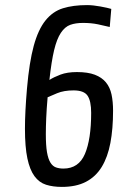

<svg xmlns="http://www.w3.org/2000/svg" viewBox="-20 -727 510 754"><path d="M424 -292Q424 -221 413.5 -165.5Q403 -110 379.5 -71.5Q356 -33 317.5 -13Q279 7 223 7Q188 7 161 -1.5Q134 -10 115.5 -35Q97 -60 87.5 -105Q78 -150 78 -222Q78 -255 80 -294Q82 -333 86 -380Q95 -483 112.5 -547Q130 -611 158.5 -646.5Q187 -682 227 -694.5Q267 -707 322 -707Q334 -707 347.5 -705.5Q361 -704 374.5 -701.5Q388 -699 399.5 -696.5Q411 -694 417 -692L411 -621Q391 -626 364.5 -631.5Q338 -637 306 -637Q277 -637 256 -629.5Q235 -622 219 -598Q203 -574 192.5 -530Q182 -486 174 -413Q191 -424 217.5 -434Q244 -444 282 -444Q325 -444 352.5 -433.5Q380 -423 396 -403.5Q412 -384 418 -356Q424 -328 424 -292ZM269 -372Q231 -372 204.5 -361Q178 -350 167 -345Q163 -299 161.5 -263.5Q160 -228 160 -200Q160 -156 164.5 -129.5Q169 -103 178 -88.5Q187 -74 200 -69.5Q213 -65 229 -65Q289 -65 313.5 -122.5Q338 -180 338 -284Q338 -330 324 -351Q310 -372 269 -372Z"/></svg>

Font: Share
Style: Italic
Weight: 400
Version: Version 1.002